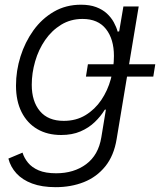

<svg xmlns="http://www.w3.org/2000/svg" viewBox="-20 -568 669 803"><path d="M212.9 214.8Q155.3 214.8 114.3 199.5Q73.2 184.1 48.6 157Q23.9 129.9 15.1 95.2L74.2 70.3Q81.1 92.8 97.2 112.5Q113.3 132.3 141.8 144.5Q170.4 156.7 214.8 156.7Q289.1 156.7 340.3 118.7Q391.6 80.6 403.8 6.3L422.9 -109.9L418 -108.9Q401.4 -81.5 376.2 -57.4Q351.1 -33.2 316.4 -18.3Q281.7 -3.4 235.8 -3.4Q178.2 -3.4 136 -28.1Q93.8 -52.7 70.3 -99.1Q46.9 -145.5 46.9 -210Q46.9 -272 65.7 -331.8Q84.5 -391.6 119.6 -440.7Q154.8 -489.7 205.1 -519Q255.4 -548.3 318.4 -548.3Q355.5 -548.3 382.1 -538.3Q408.7 -528.3 426.8 -511.7Q444.8 -495.1 455.8 -475.1Q466.8 -455.1 472.2 -435.5L478.5 -437L496.1 -541H560.1L467.8 13.7Q456.5 83 420.4 127.7Q384.3 172.4 330.8 193.6Q277.3 214.8 212.9 214.8ZM246.6 -62.5Q298.3 -62.5 337.6 -86.4Q377 -110.4 403.6 -149.7Q430.2 -189 443.4 -237.1Q456.5 -285.2 456.5 -334Q456.5 -404.3 423.3 -446.5Q390.1 -488.8 325.2 -488.8Q275.4 -488.8 235.8 -464.6Q196.3 -440.4 168.7 -400.4Q141.1 -360.4 127 -311.3Q112.8 -262.2 112.8 -213.4Q112.8 -144 147 -103.3Q181.2 -62.5 246.6 -62.5ZM339.4 -247.6 347.7 -299.3H629.4L621.1 -247.6Z"/></svg>

Font: Inter 17pt Light
Style: Italic
Weight: 300
Italic angle: -9.3988°
Version: Version 4.001;git-66647c0bb